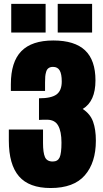

<svg xmlns="http://www.w3.org/2000/svg" viewBox="-20 -946 526 976"><path d="M237.3 9.8Q127.9 9.8 76.4 -49.8Q24.9 -109.4 24.9 -231.4V-287.6H198.7V-218.8Q198.7 -170.4 208.5 -147.7Q218.3 -125 248 -125Q273.4 -125 283 -145.5Q292.5 -166 292.5 -221.2Q292.5 -277.8 275.6 -307.6Q258.8 -337.4 219.2 -337.4Q186 -337.4 178.2 -336.4V-446.3Q240.7 -446.3 267.3 -465.8Q293.9 -485.4 293.9 -531.7Q293.9 -569.8 283.4 -587.9Q272.9 -606 249.5 -606Q235.8 -606 227.1 -599.9Q218.3 -593.8 214.6 -581.1Q210.9 -568.4 210 -557.1Q209 -545.9 209 -526.9V-483.9H35.2V-517.6Q35.2 -631.3 88.4 -685.8Q141.6 -740.2 251 -740.2Q359.4 -740.2 412.4 -690.2Q465.3 -640.1 465.3 -537.1Q465.3 -430.7 400.4 -392.1Q439 -366.7 453.1 -327.4Q467.3 -288.1 467.3 -231Q467.3 -119.1 411.1 -54.7Q355 9.8 237.3 9.8ZM211.9 -780.8H37.1V-926.3H211.9ZM448.2 -780.8H273.4V-926.3H448.2Z"/></svg>

Font: Anton
Style: Regular
Weight: 400
Designer: Vernon Adams, Tural Alisoy
Foundry: Vernon Adams
Version: Version 2.300